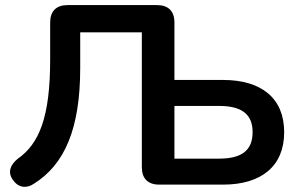

<svg xmlns="http://www.w3.org/2000/svg" viewBox="-20 -725 1173 754"><path d="M856 0C1006 0 1096 -72 1096 -206C1096 -340 1006 -411 856 -411H665V-637C665 -681 641 -705 597 -705H245C201 -705 177 -681 177 -637V-491C177 -265 134 -160 49 -101C20 -77 9 -48 31 -18C52 12 84 17 114 -4C233 -79 295 -218 295 -458V-598H537V-68C537 -24 561 0 605 0ZM665 -309H840C930 -309 972 -276 972 -206C972 -135 930 -102 840 -102H665Z"/></svg>

Font: Nunito
Style: Bold
Weight: 700
Designer: Vernon Adams
Foundry: Vernon Adams
Version: Version 3.602